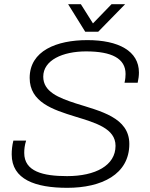

<svg xmlns="http://www.w3.org/2000/svg" viewBox="-20 -888 717 919"><path d="M579 -868H514L425 -776L367 -868H306L388 -736H450ZM302 11C466 11 599 -53 599 -199C599 -326 460 -356 343 -393C260 -420 187 -449 187 -521C187 -600 280 -642 392 -642C515 -642 581 -608 581 -534C581 -523 580 -509 576 -492H639C643 -510 645 -526 645 -541C645 -644 547 -696 398 -696C251 -696 122 -645 122 -515C122 -399 233 -363 340 -330C438 -300 533 -273 533 -190C533 -96 437 -45 301 -45C186 -45 96 -67 96 -156C96 -174 98 -193 105 -215H44C38 -191 36 -169 36 -149C36 -29 149 11 302 11Z"/></svg>

Font: Archivo ExtraLight
Style: Italic
Weight: 200
Italic angle: -10°
Designer: Hector Gatti
Foundry: Omnibus-Type
Version: Version 2.001